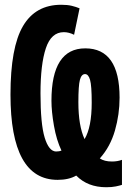

<svg xmlns="http://www.w3.org/2000/svg" viewBox="-20 -745 540 806"><path d="M492 31V-74Q473 -67 450 -67Q418 -67 399 -80Q443 -129 462.5 -197Q482 -265 482 -335Q482 -542 338 -542Q196 -542 196 -322Q196 -277 206.5 -217Q217 -157 238 -113Q229 -109 215 -109Q185 -110 167.5 -167.5Q150 -225 150 -353Q150 -475 172.5 -542.5Q195 -610 248 -610Q269 -610 291 -599L314 -710Q300 -716 281.5 -720.5Q263 -725 237 -725Q129 -725 76.5 -635.5Q24 -546 24 -348Q24 10 222 10Q269 10 300 -8Q348 41 426 41Q450 41 466.5 37.5Q483 34 492 31ZM309 -316Q309 -386 315.5 -410Q322 -434 337 -434Q351 -434 358 -410Q365 -386 365 -314Q365 -211 335 -161Q309 -217 309 -316Z"/></svg>

Font: Noto Sans Mono UI Condensed ExtraBold
Style: Regular
Weight: 800
Width: 3
Designer: Monotype Design team
Foundry: Monotype Imaging Inc.
Version: 1.000